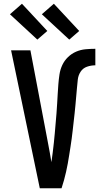

<svg xmlns="http://www.w3.org/2000/svg" viewBox="-20 -1003 540 1023"><path d="M192 0 39 -735H142L235 -245Q240 -218 245 -191.5Q250 -165 254 -139Q258 -165 261 -191Q264 -217 267 -242.5Q270 -268 272 -294Q274 -320 276.5 -346.5Q279 -373 281 -399Q283 -425 284.5 -451Q286 -477 287.5 -503Q289 -529 291 -555Q293 -581 297 -607Q301 -633 312 -656.5Q323 -680 342 -698.5Q361 -717 385 -727.5Q409 -738 435.5 -740.5Q462 -743 488 -743V-655Q465 -655 443.5 -647.5Q422 -640 409.5 -621Q397 -602 394.5 -579Q392 -556 390 -533.5Q388 -511 386 -488.5Q384 -466 382 -443.5Q380 -421 377.5 -398.5Q375 -376 372.5 -354Q370 -332 367.5 -309.5Q365 -287 362 -264.5Q359 -242 355.5 -220Q352 -198 348.5 -175.5Q345 -153 341 -131Q337 -109 332 -87Q327 -65 321 -43Q315 -21 308 0ZM349 -792 203 -927 267 -983 402 -838ZM179 -792 33 -927 97 -983 232 -838Z"/></svg>

Font: Iosevka SS18 Semibold
Style: Regular
Weight: 600
Monospace: yes
Designer: Belleve Invis
Foundry: Belleve Invis
Version: Version 25.1.1; ttfautohint (v1.8.4)